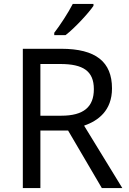

<svg xmlns="http://www.w3.org/2000/svg" viewBox="-20 -964 662 984"><path d="M459 -934V-944H353C330 -899 287 -833 258 -796V-784H316C363 -820 434 -897 459 -934ZM294 -714H97V0H187V-295H329L502 0H607L411 -320C483 -345 554 -397 554 -511C554 -647 471 -714 294 -714ZM289 -636C406 -636 461 -600 461 -507C461 -417 410 -371 294 -371H187V-636Z"/></svg>

Font: Noto Sans Nandinagari
Style: Regular
Weight: 400
Designer: Ek Type
Foundry: Ek Type
Version: Version 1.002